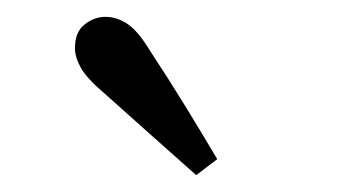

<svg xmlns="http://www.w3.org/2000/svg" viewBox="-20 -719 408 228"><path d="M238 -530 213 -511Q186 -535 159 -559Q132 -583 103 -609Q83 -626 76 -638.5Q69 -651 69 -662Q69 -681 80.5 -690Q92 -699 105 -699Q119 -699 131.5 -690.5Q144 -682 158 -659Q181 -624 200 -593Q219 -562 238 -530Z"/></svg>

Font: Lisu Bosa
Style: Regular
Weight: 400
Designer: David Morse, Annie Olsen, Victor Gaultney, Frank Grießhammer (Latin)
Foundry: SIL International
Version: Version 2.000